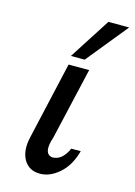

<svg xmlns="http://www.w3.org/2000/svg" viewBox="-109 -751 576 820"><g transform="rotate(15 179.0 -341.0)"><path d="M71 -129 149 -472H240L167 -155L165 -148L161 -135Q147 -76 184 -71Q228 -71 253 -128H295Q277 -62 236 -26Q195 10 151 10Q102 10 79.5 -29Q57 -68 71 -129ZM149 -510 266 -692H358L210 -510Z"/></g></svg>

Font: Coval
Style: Book Italic
Weight: 350
Foundry: Context Ltd
Version: Version 001.000